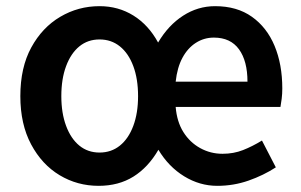

<svg xmlns="http://www.w3.org/2000/svg" viewBox="-20 -589 978 623"><path d="M300 14Q231 14 173.5 -20.5Q116 -55 81 -120.5Q46 -186 46 -277Q46 -370 81.5 -435Q117 -500 175.5 -534.5Q234 -569 303 -569Q364 -569 413 -538.5Q462 -508 493 -451Q526 -507 574 -538Q622 -569 678 -569Q749 -569 797.5 -534.5Q846 -500 871 -440Q896 -380 896 -302Q896 -284 894 -268.5Q892 -253 890 -242H550Q554 -194 575 -160.5Q596 -127 629.5 -108.5Q663 -90 702 -90Q738 -90 768.5 -102Q799 -114 830 -133L875 -46Q835 -20 786.5 -3Q738 14 685 14Q628 14 577.5 -17Q527 -48 494 -103Q461 -46 413 -16Q365 14 300 14ZM303 -94Q341 -94 369 -116.5Q397 -139 412.5 -180.5Q428 -222 428 -277Q428 -333 412.5 -374.5Q397 -416 369 -438.5Q341 -461 303 -461Q265 -461 237.5 -438.5Q210 -416 194.5 -374.5Q179 -333 179 -277Q179 -222 194.5 -180.5Q210 -139 237.5 -116.5Q265 -94 303 -94ZM550 -324H783Q783 -391 755.5 -429Q728 -467 674 -467Q642 -467 615.5 -450Q589 -433 572 -401.5Q555 -370 550 -324Z"/></svg>

Font: Noto Sans TC SemiBold
Style: Regular
Weight: 600
Designer: Ryoko NISHIZUKA  (kana, bopomofo & ideographs); Paul D. Hunt (Latin, Greek & Cyrillic); Sandoll Communications , Soo-you
Foundry: Adobe
Version: Version 2.004-H2;hotconv 1.0.118;makeotfexe 2.5.65603